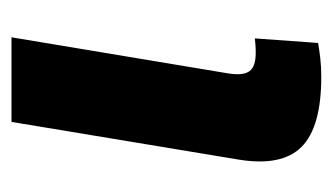

<svg xmlns="http://www.w3.org/2000/svg" viewBox="-141 -428 571 329"><g transform="rotate(-90 144.5 -263.5)"><path d="M177.2 1.5Q90.8 1.5 57.1 -32.5Q23.4 -66.4 35.6 -140.6L100.1 -529.3H245.1L183.1 -157.2Q179.2 -132.3 187 -121.6Q194.8 -110.8 218.3 -110.8Q226.1 -110.8 232.2 -111.3Q238.3 -111.8 243.2 -112.3L235.4 -3.9Q224.6 -2 209.5 -0.2Q194.3 1.5 177.2 1.5Z"/></g></svg>

Font: Inter 24pt
Style: Bold Italic
Weight: 700
Italic angle: -9.3988°
Version: Version 4.001;git-66647c0bb